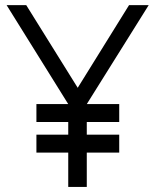

<svg xmlns="http://www.w3.org/2000/svg" viewBox="-20 -734 640 754"><path d="M448.2 -325.2V-254.9H320.8V-205.1H448.2V-134.8H320.8V0H248V-134.8H123V-205.1H248V-254.9H123V-325.2H248L5.9 -713.9H83L285.2 -389.2L486.8 -713.9H564L320.8 -325.2Z"/></svg>

Font: Arcon-Regular
Style: Regular
Weight: 400
Designer: M. Zarth
Foundry: martin zarth - visuelle & digitale kommunikation
Version: Version 1.131;PS 001.131;hotconv 1.0.70;makeotf.lib2.5.58329